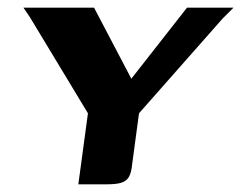

<svg xmlns="http://www.w3.org/2000/svg" viewBox="-20 -480 628 500"><path d="M184 0 209 -185 58 -435 41 -460H225L322 -275L467 -460H588L560 -432L342 -185L324 -51Q322 -30 315.5 -19Q309 -8 295.5 -4Q282 0 258 0Z"/></svg>

Font: Genos Thin SemiBold
Style: Italic
Weight: 600
Italic angle: -8°
Version: Version 1.010